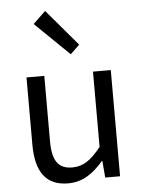

<svg xmlns="http://www.w3.org/2000/svg" viewBox="-59 -918 725 978"><g transform="rotate(-5 303.5 -429.5)"><path d="M250 13C325 13 379 -26 430 -85H433L440 0H516V-543H425V-158C373 -93 334 -66 278 -66C206 -66 176 -109 176 -210V-543H85V-199C85 -61 136 13 250 13ZM320 -641 367 -686 209 -872 145 -811Z"/></g></svg>

Font: Noto Sans CJK JP Regular
Style: Regular
Weight: 400
Designer: Ryoko NISHIZUKA (kana & ideographs); Paul D. Hunt (Latin, Greek & Cyrillic); Wenlong ZHANG (bopomofo); Sandoll Communica
Foundry: Adobe Systems Incorporated
Version: Version 1.001;PS 1.001;hotconv 1.0.78;makeotf.lib2.5.61930